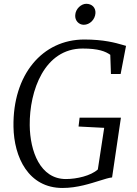

<svg xmlns="http://www.w3.org/2000/svg" viewBox="-20 -958 705 987"><path d="M301.3 8.3C377.9 8.3 445.8 -15.1 494.1 -29.8C520.5 -37.6 537.1 -43.9 556.2 -45.9L601.6 -353H389.2L383.8 -307.6L515.6 -300.8L482.9 -86.9C446.8 -54.2 374 -37.6 318.8 -37.6C186 -37.6 134.3 -181.2 132.8 -314C130.9 -492.2 208.5 -708.5 404.8 -708.5C486.3 -708.5 522 -693.8 546.9 -676.3L550.3 -577.6H600.1L627.9 -722.2L609.4 -727.5C574.2 -737.8 513.2 -754.9 413.6 -754.9C197.3 -754.9 44.9 -573.7 49.3 -306.2C51.8 -149.9 126 8.3 301.3 8.3ZM410.6 -830.6C441.4 -830.6 468.8 -857.4 470.7 -890.6C472.2 -918.5 453.1 -938.5 423.3 -938.5C397.9 -938.5 368.2 -913.1 366.7 -879.9C364.7 -852.1 385.3 -830.6 410.6 -830.6Z"/></svg>

Font: Merriweather
Style: Light Italic
Weight: 300
Italic angle: -7.5°
Designer: Eben Sorkin
Foundry: Eben Sorkin
Version: Version 1.001